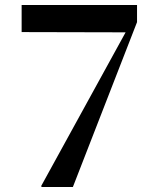

<svg xmlns="http://www.w3.org/2000/svg" viewBox="-20 -760 648 772"><path d="M67 -740H531V-671L273 -8H149L145 -11L485 -630L67 -631Z"/></svg>

Font: XinYuGongZhangJiaSongA
Style: Regular
Weight: 900
Designer: XinYuGong
Foundry: Adobe Systems Incorporated
Version: Version 1.00